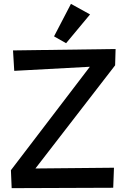

<svg xmlns="http://www.w3.org/2000/svg" viewBox="-20 -954 651 987"><path d="M574.2 -702.1 571.8 -618.2 162.1 -87.9 565.9 -91.8 562 11.2 40 13.2 36.1 -79.1 441.9 -610.8 53.2 -589.8 46.9 -694.8ZM442.9 -879.9 319.8 -731.9 257.8 -767.1 344.7 -934.1Z"/></svg>

Font: McLaren
Style: Regular
Weight: 400
Designer: Astigmatic (AOETI)
Foundry: Astigmatic (AOETI)
Version: Version 1.000